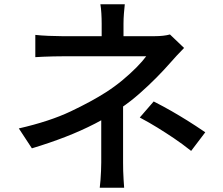

<svg xmlns="http://www.w3.org/2000/svg" viewBox="-20 -828 1040 897"><path d="M563 -808Q561 -791 559 -765.5Q557 -740 557 -718Q557 -704 557 -684.5Q557 -665 557 -646Q557 -627 557 -614H455Q455 -627 455 -645.5Q455 -664 455 -683.5Q455 -703 455 -718Q455 -741 453.5 -766Q452 -791 449 -808ZM840 -604Q824 -588 806 -568.5Q788 -549 775 -534Q748 -503 711.5 -466Q675 -429 632.5 -391.5Q590 -354 543 -322Q489 -284 424 -250.5Q359 -217 285.5 -188.5Q212 -160 129 -135L68 -228Q212 -261 310 -307.5Q408 -354 475 -397Q517 -424 553.5 -454.5Q590 -485 618.5 -514Q647 -543 663 -565Q651 -565 620.5 -565Q590 -565 549 -565Q508 -565 464.5 -565Q421 -565 381 -565Q341 -565 311.5 -565Q282 -565 271 -565Q254 -565 229.5 -564.5Q205 -564 182.5 -563Q160 -562 145 -561V-665Q171 -662 207 -660.5Q243 -659 269 -659Q280 -659 312 -659Q344 -659 388 -659Q432 -659 480.5 -659Q529 -659 574.5 -659Q620 -659 654 -659Q688 -659 703 -659Q723 -659 741.5 -661Q760 -663 774 -667ZM555 -378Q555 -350 555 -310Q555 -270 555 -225.5Q555 -181 555 -140Q555 -99 555 -69Q555 -51 555.5 -29.5Q556 -8 557.5 12.5Q559 33 560 49H446Q448 34 449.5 13.5Q451 -7 452 -29Q453 -51 453 -69Q453 -98 453 -134Q453 -170 453 -208Q453 -246 453 -279Q453 -312 453 -336ZM873 -123Q830 -157 792 -182.5Q754 -208 716 -231.5Q678 -255 633 -279L698 -354Q745 -330 781.5 -309Q818 -288 855 -265Q892 -242 939 -210Z"/></svg>

Font: Noto Sans KR Medium
Style: Regular
Weight: 500
Designer: Ryoko NISHIZUKA  (kana, bopomofo & ideographs); Paul D. Hunt (Latin, Greek & Cyrillic); Sandoll Communications , Soo-you
Foundry: Adobe
Version: Version 2.004-H2;hotconv 1.0.118;makeotfexe 2.5.65603